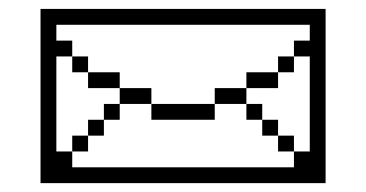

<svg xmlns="http://www.w3.org/2000/svg" viewBox="-20 -413 826 433"><path d="M71.4 -392.9V0H714.3V-392.9ZM142.9 -35.7V-71.4H107.1V-285.7H142.9V-321.4H107.1V-357.1H678.6V-321.4H642.9V-285.7H678.6V-71.4H642.9V-35.7ZM142.9 -285.7V-250H178.6V-285.7ZM178.6 -250V-214.3H250V-250ZM250 -214.3V-178.6H321.4V-214.3ZM321.4 -178.6V-142.9H464.3V-178.6ZM464.3 -214.3V-178.6H535.7V-214.3ZM535.7 -250V-214.3H607.1V-250ZM607.1 -285.7V-250H642.9V-285.7ZM142.9 -107.1V-71.4H178.6V-107.1ZM178.6 -142.9V-107.1H214.3V-142.9ZM214.3 -178.6V-142.9H250V-178.6ZM535.7 -178.6V-142.9H571.4V-178.6ZM571.4 -142.9V-107.1H607.1V-142.9ZM607.1 -107.1V-71.4H642.9V-107.1Z"/></svg>

Font: Gossip Icons Med Pixel
Style: Regular
Weight: 500
Designer: Deborah Khodanovich
Version: Version 1.001;Glyphs 3.3.1 (3343)